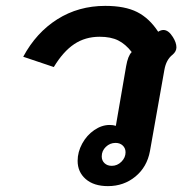

<svg xmlns="http://www.w3.org/2000/svg" viewBox="-20 -623 620 653"><path d="M244 -76Q244 -106 259.5 -134.5Q275 -163 300.5 -180.5Q326 -198 353 -198Q365 -198 374 -195L409 -398Q415 -433 428 -446Q407 -473 382 -485.5Q357 -498 319 -498Q270 -498 232.5 -473Q195 -448 163 -395L59 -430Q103 -512 175 -557.5Q247 -603 338 -603Q405 -603 446.5 -582Q488 -561 518 -515Q527 -521 536 -521Q553 -521 568 -497Q580 -478 580 -462Q580 -448 567 -437Q545 -420 539 -385L490 -109Q480 -55 440.5 -22.5Q401 10 347 10Q299 10 271.5 -14Q244 -38 244 -76ZM407 -105Q407 -119 397.5 -128Q388 -137 373 -137Q354 -137 340 -123.5Q326 -110 326 -91Q326 -77 335.5 -68Q345 -59 360 -59Q379 -59 393 -73Q407 -87 407 -105Z"/></svg>

Font: Niramit
Style: Bold Italic
Weight: 700
Italic angle: -10°
Designer: Katatrad Aksorn Co.,Ltd.
Foundry: Cadson Demak Co.,Ltd.
Version: Version 1.001; ttfautohint (v1.6)